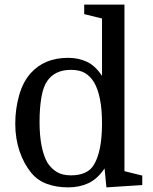

<svg xmlns="http://www.w3.org/2000/svg" viewBox="-20 -800 660 830"><path d="M46 -265Q46 -330 63 -389Q80 -448 114 -485Q143 -517 183 -533.5Q223 -550 275 -550Q319 -550 355.5 -533Q392 -516 421 -472V-720L344 -739V-780H518V-60L595 -41V0L440 10L432 -72Q401 -26 362 -8Q323 10 275 10Q224 10 183 -5Q142 -20 115 -53Q83 -92 64.5 -146.5Q46 -201 46 -265ZM421 -266Q421 -327 412 -372Q403 -417 386 -445Q370 -471 347 -484.5Q324 -498 286 -498Q252 -498 226.5 -486Q201 -474 185 -451Q167 -426 159 -379.5Q151 -333 151 -273Q151 -213 160 -168.5Q169 -124 186 -95Q203 -70 226.5 -56Q250 -42 287 -42Q322 -42 347.5 -53.5Q373 -65 386 -88Q403 -116 412 -160.5Q421 -205 421 -266Z"/></svg>

Font: Domine
Style: Regular
Weight: 400
Designer: Pablo Impallari, Rodrigo Fuenzalida, Brenda Gallo
Foundry: Pablo Impallari, Rodrigo Fuenzalida, Brenda Gallo
Version: Version 2.000